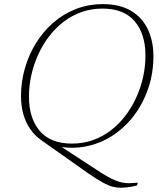

<svg xmlns="http://www.w3.org/2000/svg" viewBox="-20 -706 770 928"><path d="M406 131.5 179.5 -28.5Q147 -51.5 125.2 -83.5Q103.5 -115.5 92.5 -155.2Q81.5 -195 81.5 -242Q81.5 -309.5 100 -374.8Q118.5 -440 153 -496.2Q187.5 -552.5 236.2 -595.2Q285 -638 345.8 -662Q406.5 -686 477 -686Q559.5 -686 613.8 -653.5Q668 -621 694.8 -564Q721.5 -507 721.5 -434.5Q721.5 -355 698.2 -283.8Q675 -212.5 632.8 -154.5Q590.5 -96.5 533.2 -56.8Q476 -17 406.8 -0.8Q337.5 15.5 260.5 2L258 -8.5L463.5 125.5Q497 147.5 522 159.2Q547 171 567.2 175.5Q587.5 180 606.2 179.5Q625 179 646 177L642 190.5Q629 194 615.2 196.5Q601.5 199 588.5 200.2Q575.5 201.5 563.5 201.5Q544.5 201.5 524.8 196.5Q505 191.5 477.2 176.5Q449.5 161.5 406 131.5ZM120 -239Q120 -134.5 172 -73.2Q224 -12 328 -12Q382 -12 429.5 -29Q477 -46 516.2 -76.2Q555.5 -106.5 586.5 -147.2Q617.5 -188 639 -235.5Q660.5 -283 671.8 -334.5Q683 -386 683 -437.5Q683 -542 631 -603.2Q579 -664.5 475 -664.5Q421 -664.5 373.5 -647.5Q326 -630.5 286.8 -600.2Q247.5 -570 216.5 -529.2Q185.5 -488.5 164 -440.8Q142.5 -393 131.2 -341.8Q120 -290.5 120 -239Z"/></svg>

Font: Newsreader 16pt 16pt ExtraLight
Style: Italic
Weight: 250
Italic angle: -17°
Version: Version 1.003